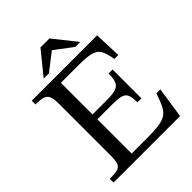

<svg xmlns="http://www.w3.org/2000/svg" viewBox="-232 -963 1090 1090"><g transform="rotate(-45 313.0 -418.0)"><path d="M570 0H36V-30Q77 -30 97.5 -35.5Q118 -41 125.5 -60Q133 -79 133 -118V-535Q133 -573 125.5 -593Q118 -613 97.5 -620Q77 -627 36 -627V-657H561L567 -493H535Q528 -543 513.5 -568.5Q499 -594 466.5 -603Q434 -612 372 -612H225V-358H342Q388 -358 412 -366Q436 -374 445 -396Q454 -418 454 -458H486V-226H454Q454 -267 445 -287Q436 -307 412 -313Q388 -319 342 -319H225V-44H354Q412 -44 447.5 -49.5Q483 -55 503.5 -70Q524 -85 537.5 -113Q551 -141 566 -186H598ZM215 -698H173L285 -836H357L467 -698H427L320 -779Z"/></g></svg>

Font: STIX Two Text
Style: Regular
Weight: 400
Designer: Ross Mills, John Hudson & Paul Hanslow, Tiro Typeworks Ltd; with prior portions MicroPress Inc., and Coen Hoffman.
Foundry: Tiro Typeworks Ltd
Version: Version 2.13 b171